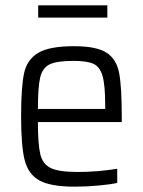

<svg xmlns="http://www.w3.org/2000/svg" viewBox="-20 -691 535 719"><path d="M436 -234H122Q122 -150 131 -113Q140 -76 170.5 -61.5Q201 -47 271 -47Q345 -47 419 -59V-6Q392 0 347 4Q302 8 260 8Q170 8 128 -15Q86 -38 72.5 -91Q59 -144 59 -254Q59 -364 70 -416Q81 -468 123 -493Q165 -518 257 -518Q341 -518 378.5 -494Q416 -470 426 -418.5Q436 -367 436 -255ZM122 -283H374V-296Q374 -372 364 -406.5Q354 -441 330 -452Q306 -463 255 -463Q193 -463 166 -450Q139 -437 130.5 -401Q122 -365 122 -283ZM123 -625V-671H382V-625Z"/></svg>

Font: Saira Semi Condensed Light
Style: Regular
Weight: 300
Width: 4
Designer: Hector Gatti with collaboration of the Omnibus-Type team
Foundry: Omnibus-Type
Version: Version 1.001; ttfautohint (v1.8)